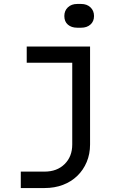

<svg xmlns="http://www.w3.org/2000/svg" viewBox="-20 -785 640 970"><path d="M345 -468H115V-550H435V-55Q435 -7 418 33.5Q401 74 370.5 103.5Q340 133 298 149Q256 165 205 165H85V82H205Q268 82 306.5 44Q345 6 345 -55ZM390 -765Q419 -765 437 -748Q455 -731 455 -704Q455 -677 437 -661Q419 -645 390 -645H370Q341 -645 323 -660.5Q305 -676 305 -704Q305 -731 323 -748Q341 -765 370 -765Z"/></svg>

Font: JetBrainsMono NF
Style: Regular
Weight: 400
Monospace: yes
Designer: Philipp Nurullin, Konstantin Bulenkov
Foundry: JetBrains
Version: Version 1.0.2; ttfautohint (v1.8.3)